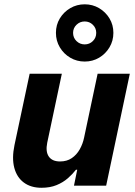

<svg xmlns="http://www.w3.org/2000/svg" viewBox="-20 -879 637 909"><path d="M176.6 10Q126.2 10 92.9 -14.7Q59.6 -39.4 47.6 -84.7Q35.6 -130 48.6 -192.2L120.4 -530H272.8L203.6 -203.4Q195 -161 211.1 -137.8Q227.2 -114.6 264.2 -114.6Q296.6 -114.6 319.7 -130.3Q342.8 -146 357.4 -171.8Q372 -197.6 378.2 -227.8L442.2 -530H594.6L482.6 0H330.2L345.6 -75.4H339.6Q324 -55 301.2 -35.1Q278.4 -15.2 247.7 -2.6Q217 10 176.6 10ZM381 -587.6Q343.6 -587.6 312.6 -605.8Q281.6 -624 263.2 -655Q244.8 -686 244.8 -723.4Q244.8 -761.2 263.2 -791.7Q281.6 -822.2 312.6 -840.4Q343.6 -858.6 381 -858.6Q418.4 -858.6 449.2 -840.4Q480 -822.2 498.4 -791.7Q516.8 -761.2 516.8 -723.4Q516.8 -686 498.4 -655Q480 -624 449.2 -605.8Q418.4 -587.6 381 -587.6ZM381 -668.8Q403.6 -668.8 419.6 -684.5Q435.6 -700.2 435.6 -723.4Q435.6 -746 419.6 -761.7Q403.6 -777.4 381 -777.4Q358.4 -777.4 342.2 -761.7Q326 -746 326 -723.4Q326 -700.2 342.2 -684.5Q358.4 -668.8 381 -668.8Z"/></svg>

Font: Be Vietnam Pro Variable Thin
Style: Italic
Weight: 100
Italic angle: -12°
Designer: Lam Bao, Tony Le, Vietanh Nguyen
Foundry: Yellow Type Foundry
Version: Version 1.002